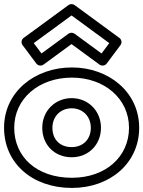

<svg xmlns="http://www.w3.org/2000/svg" viewBox="-22 -885 705 945"><path d="M144.1 -672.8 330 -809 515.9 -672.8 477.8 -621.8 344.8 -719.2C335.8 -725.7 323.2 -725 315.2 -719.2L182.2 -621.8ZM94.2 -698.2C82.9 -689.9 80.9 -673.9 89 -663L157 -572C164.2 -562.4 180.2 -558.4 191.8 -566.8L330 -668L468.2 -566.8C478 -559.7 494.5 -560.6 503 -572L571 -663C579.4 -674.3 576.7 -690.2 565.8 -698.2L344.8 -860.2C336.7 -866.1 324.2 -866.7 315.2 -860.2ZM-2 -256C-2 -82.4 136.4 40 332 40C519.7 40 663 -82.1 663 -256C663 -432.4 512.5 -553 332 -553C148.7 -553 -2 -432.5 -2 -256ZM48 -256C48 -399.5 169.3 -503 332 -503C491.5 -503 613 -399.6 613 -256C613 -113.9 498.3 -10 332 -10C157.6 -10 48 -113.6 48 -256ZM236 -256C236 -313.3 277.2 -352 331 -352C383.6 -352 425 -313.4 425 -256C425 -199.2 386.6 -161 331 -161C272.3 -161 236 -198.9 236 -256ZM186 -256C186 -173.1 245.7 -111 331 -111C413.4 -111 475 -172.8 475 -256C475 -340.6 410.4 -402 331 -402C250.8 -402 186 -340.7 186 -256Z"/></svg>

Font: Hussar Techniczny
Style: Bold 
Weight: 700
Foundry: Cannot Into Space Fonts
Version: Version 0.77